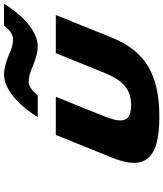

<svg xmlns="http://www.w3.org/2000/svg" viewBox="53 -870 832 979"><g transform="rotate(-90 469.5 -381.0)"><path d="M616.6 -632C616.6 -632 677.2 -605 720.1 -605C841.1 -605 939.2 -777 939.2 -777H828.1C828.1 -777 795.2 -731 760 -731C720.4 -731 684.1 -750 684.1 -750C684.1 -750 623.5 -777 580.6 -777C459.6 -777 361.5 -605 361.5 -605H472.6C472.6 -605 505.5 -651 540.7 -651C580.3 -651 616.6 -632 616.6 -632ZM270.5 -513H465.2L366.6 -269C325.8 -168 339.7 -129 421.1 -129C502.5 -129 548 -168 588.8 -269L687.4 -513H882.1L766.1 -226C696.6 -54 574.1 15 362.9 15C151.7 15 85 -54 154.5 -226Z"/></g></svg>

Font: Hussar
Style: BdWideOblFour
Weight: 700
Foundry: Cannot Into Space Fonts
Version: Version 2.00